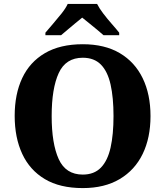

<svg xmlns="http://www.w3.org/2000/svg" viewBox="-20 -951 844 981"><path d="M403 10Q286 10 209 -36Q132 -82 93.5 -165Q55 -248 55 -359Q55 -470 93.5 -552Q132 -634 209.5 -679.5Q287 -725 403 -725Q515 -725 592 -679.5Q669 -634 709 -551.5Q749 -469 749 -358Q749 -247 709 -164.5Q669 -82 591.5 -36Q514 10 403 10ZM403 -59Q461 -59 495.5 -94.5Q530 -130 545 -197Q560 -264 560 -358Q560 -452 545 -519Q530 -586 495.5 -621Q461 -656 403 -656Q316 -656 280 -577.5Q244 -499 244 -358Q244 -217 280 -138Q316 -59 403 -59ZM212 -784Q228 -803 250.5 -829Q273 -855 294.5 -882Q316 -909 326 -931H476Q487 -909 507.5 -882Q528 -855 551 -829Q574 -803 589 -784V-771H509Q497 -782 477 -798.5Q457 -815 436 -832Q415 -849 400 -861Q385 -849 364.5 -832Q344 -815 324.5 -798.5Q305 -782 292 -771H212Z"/></svg>

Font: Noto Serif Tibetan ExtraBold
Style: Regular
Weight: 800
Version: Version 2.103